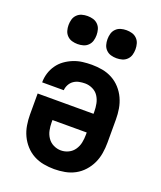

<svg xmlns="http://www.w3.org/2000/svg" viewBox="-139 -831 778 927"><g transform="rotate(20 250.0 -367.0)"><path d="M250 8Q223 8 195.5 3Q168 -2 144 -15Q120 -28 101.5 -48.5Q83 -69 71.5 -93.5Q60 -118 55.5 -145.5Q51 -173 51 -200V-308H338V-320Q338 -340 334 -360Q330 -380 319 -397Q308 -414 289 -423Q270 -432 250 -432Q235 -432 220 -429Q205 -426 192.5 -417.5Q180 -409 172.5 -395Q165 -381 164 -366H53Q53 -390 60 -413Q67 -436 81 -456Q95 -476 114.5 -490Q134 -504 156.5 -513Q179 -522 202.5 -525Q226 -528 250 -528Q278 -528 305 -523Q332 -518 356 -505Q380 -492 398.5 -471.5Q417 -451 428.5 -426Q440 -401 444.5 -374Q449 -347 449 -320V-200Q449 -173 444.5 -145.5Q440 -118 428.5 -93.5Q417 -69 398.5 -48.5Q380 -28 356 -15Q332 -2 304.5 3Q277 8 250 8ZM250 -88Q270 -88 288.5 -97Q307 -106 318.5 -123Q330 -140 334 -160Q338 -180 338 -200V-212H162V-200Q162 -180 166 -160Q170 -140 181.5 -123Q193 -106 211.5 -97Q230 -88 250 -88ZM350 -598Q335 -598 321 -602Q307 -606 296.5 -616.5Q286 -627 282 -641Q278 -655 278 -670Q278 -685 282 -699Q286 -713 296.5 -723.5Q307 -734 321 -738Q335 -742 350 -742Q365 -742 379 -738Q393 -734 403.5 -723.5Q414 -713 418 -699Q422 -685 422 -670Q422 -655 418 -641Q414 -627 403.5 -616.5Q393 -606 379 -602Q365 -598 350 -598ZM150 -598Q135 -598 121 -602Q107 -606 96.5 -616.5Q86 -627 82 -641Q78 -655 78 -670Q78 -685 82 -699Q86 -713 96.5 -723.5Q107 -734 121 -738Q135 -742 150 -742Q165 -742 179 -738Q193 -734 203.5 -723.5Q214 -713 218 -699Q222 -685 222 -670Q222 -655 218 -641Q214 -627 203.5 -616.5Q193 -606 179 -602Q165 -598 150 -598Z"/></g></svg>

Font: Iosevka
Style: Bold
Weight: 700
Monospace: yes
Designer: Belleve Invis
Foundry: Belleve Invis
Version: Version 32.5.0; ttfautohint (v1.8.4)